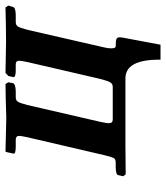

<svg xmlns="http://www.w3.org/2000/svg" viewBox="27 -501 601 695"><g transform="rotate(-90 327.5 -153.5)"><path d="M450.2 -354Q455.1 -377 455.1 -384.8Q455.1 -397 441.9 -397H420.9Q394 -397 396 -405.8L399.9 -423.8L411.1 -434.1L522 -432.1Q573.7 -432.1 647.9 -434.1L654.8 -423.8L649.9 -407.2Q647.9 -397.5 621.1 -397H596.2Q584 -397 579.1 -389.4Q574.2 -381.8 566.9 -354L503.9 -79.1Q500 -64 500 -51.8Q500 -34.7 507.8 -35.2Q526.9 -35.2 533.4 -32.5Q540 -29.8 540 -21Q540 -15.1 539.1 -11.2L513.2 127H459V122.1Q459 0 391.1 0H149.9L43.9 1L37.1 -7.8L41 -25.9Q42 -34.7 69.8 -35.2H85.9Q98.1 -35.2 102.1 -41Q106 -46.9 112.8 -74.2L178.2 -355Q183.1 -377.9 183.1 -384.8Q183.1 -397 168.9 -397H144Q116.2 -397 119.1 -405.8L124 -428.2L126 -434.1L250 -431.2Q268.1 -432.1 311 -433.1Q354 -434.1 371.1 -434.1L377 -423.8L374 -407.2Q371.1 -397.5 344.2 -397H323.2Q312 -397 306.9 -389.4Q301.8 -381.8 294.9 -355L233.9 -90.8Q229 -67.9 229 -60.1Q229 -45.9 242.2 -45.9H360.8Q372.1 -45.9 377.4 -55.9Q382.8 -65.9 389.2 -90.8Z"/></g></svg>

Font: Linux Libertine O
Style: Semibold Italic
Weight: 600
Italic angle: -11.5°
Designer: Philipp H. Poll
Foundry: Philipp H. Poll
Version: Version 5.1.2